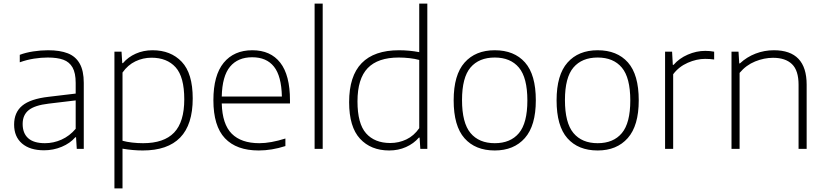

<svg xmlns="http://www.w3.org/2000/svg" viewBox="-20 -828 4588 1068"><path d="M446 -367V0H407L403 -64.5H399Q370 -31 323.5 -11.5Q277 8 225 8Q146.5 8 102.5 -29.8Q58.5 -67.5 58.5 -135Q58.5 -203 104 -240.5Q149.5 -278 250 -289.5L401 -307.5V-367Q401 -422 383.5 -452.8Q366 -483.5 332.2 -495.8Q298.5 -508 245.5 -508Q209 -508 169 -501.8Q129 -495.5 90 -481.5V-523Q122.5 -535.5 164.8 -542Q207 -548.5 247.5 -548.5Q313.5 -548.5 357 -531.5Q400.5 -514.5 423.2 -474.5Q446 -434.5 446 -367ZM401 -111.5V-269.5L250.5 -251.5Q173.5 -242.5 139.8 -215.5Q106 -188.5 106 -138.5Q106 -86.5 137 -59Q168 -31.5 230 -31.5Q278 -31.5 322.5 -51.5Q367 -71.5 401 -111.5Z M616.5 -540.5H656L660 -477H664Q692.5 -510.5 735.2 -529.5Q778 -548.5 828.5 -548.5Q930 -548.5 991 -484.2Q1052 -420 1052 -280.5Q1052 -134.5 982.2 -62.8Q912.5 9 774 9Q719.5 9 661.5 -1V220H616.5ZM1005 -275.5Q1005 -400.5 956.8 -453.8Q908.5 -507 823 -507Q775.5 -507 733.2 -486.8Q691 -466.5 661.5 -424.5V-45Q685 -38.5 715.2 -35Q745.5 -31.5 776 -31.5Q892 -31.5 948.5 -90.5Q1005 -149.5 1005 -275.5Z M1593 -252.5H1213.5Q1216.5 -137 1269.2 -84.2Q1322 -31.5 1422.5 -31.5Q1485.5 -31.5 1567.5 -57.5V-15.5Q1491 9 1419 9Q1295.5 9 1231.2 -59Q1167 -127 1167 -270.5Q1167 -409 1224.2 -478.8Q1281.5 -548.5 1383.5 -548.5Q1485 -548.5 1539 -479.2Q1593 -410 1593 -270ZM1213.5 -291H1548Q1545.5 -405 1504 -457.2Q1462.5 -509.5 1383 -509.5Q1303 -509.5 1259.5 -457Q1216 -404.5 1213.5 -291Z M1730 0V-808H1775V0Z M1922 -259.5Q1922 -405 1991.8 -476.8Q2061.5 -548.5 2199.5 -548.5Q2256 -548.5 2312 -538V-808H2357V0H2318L2314 -62.5H2310Q2281 -29 2238.2 -10Q2195.5 9 2145 9Q2043 9 1982.5 -56.5Q1922 -122 1922 -259.5ZM2312 -115V-494.5Q2289 -501 2258.5 -504.5Q2228 -508 2198 -508Q2082 -508 2025.2 -449Q1968.5 -390 1968.5 -264Q1968.5 -140.5 2016.2 -86.5Q2064 -32.5 2151 -32.5Q2198.5 -32.5 2240.5 -52.5Q2282.5 -72.5 2312 -115Z M2503.5 -270Q2503.5 -411.5 2564.2 -480Q2625 -548.5 2732 -548.5Q2840 -548.5 2900.2 -480.8Q2960.5 -413 2960.5 -270Q2960.5 -129 2899.5 -60Q2838.5 9 2732 9Q2624 9 2563.8 -59Q2503.5 -127 2503.5 -270ZM2913.5 -269Q2913.5 -396 2866.5 -452Q2819.5 -508 2732 -508Q2644.5 -508 2597.2 -452.5Q2550 -397 2550 -271.5Q2550 -144.5 2597.2 -88Q2644.5 -31.5 2732 -31.5Q2819.5 -31.5 2866.5 -87.5Q2913.5 -143.5 2913.5 -269Z M3076 -270Q3076 -411.5 3136.8 -480Q3197.5 -548.5 3304.5 -548.5Q3412.5 -548.5 3472.8 -480.8Q3533 -413 3533 -270Q3533 -129 3472 -60Q3411 9 3304.5 9Q3196.5 9 3136.2 -59Q3076 -127 3076 -270ZM3486 -269Q3486 -396 3439 -452Q3392 -508 3304.5 -508Q3217 -508 3169.8 -452.5Q3122.5 -397 3122.5 -271.5Q3122.5 -144.5 3169.8 -88Q3217 -31.5 3304.5 -31.5Q3392 -31.5 3439 -87.5Q3486 -143.5 3486 -269Z M3679.5 -540.5H3718.5L3722.5 -467H3726.5Q3758 -503.5 3805.8 -524.2Q3853.5 -545 3903 -545Q3930.5 -545 3952.5 -540.5V-497Q3930 -500.5 3902 -500.5Q3855 -500.5 3805.5 -478.8Q3756 -457 3724.5 -415V0H3679.5Z M4049 -540.5H4088L4092 -475.5H4096Q4134 -511 4182.8 -529.8Q4231.5 -548.5 4285 -548.5Q4467 -548.5 4467 -357V0H4422V-356.5Q4422 -436 4385.5 -471.2Q4349 -506.5 4280 -506.5Q4230.5 -506.5 4180.5 -486.2Q4130.5 -466 4094 -422.5V0H4049Z"/></svg>

Font: Encode Sans Semi Expanded ExLight
Style: Regular
Weight: 275
Width: 6
Designer: Multiple Designers
Foundry: Impallari Type
Version: Version 2.000